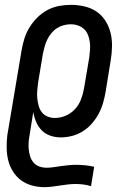

<svg xmlns="http://www.w3.org/2000/svg" viewBox="-20 -558 540 791"><path d="M162 213Q136 213 111 206Q86 199 66.5 184.5Q47 170 33.5 148.5Q20 127 14 103Q8 79 7.5 52.5Q7 26 10 0L69 -351Q73 -375 80.5 -399Q88 -423 101.5 -445Q115 -467 134 -486Q153 -505 176 -517Q199 -529 223.5 -533.5Q248 -538 273 -538Q301 -538 328.5 -531.5Q356 -525 378 -510Q400 -495 414.5 -472Q429 -449 435.5 -422.5Q442 -396 441.5 -367Q441 -338 436 -309L415 -179Q411 -156 404.5 -133.5Q398 -111 386.5 -89.5Q375 -68 358.5 -49Q342 -30 321 -17Q300 -4 277 2Q254 8 230 8Q208 8 187.5 1Q167 -6 152.5 -20.5Q138 -35 129.5 -54.5Q121 -74 117 -96L102 -2Q99 13 98 28.5Q97 44 98.5 58.5Q100 73 104.5 87Q109 101 118.5 112Q128 123 142 128Q156 133 172 133Q187 133 202.5 130.5Q218 128 233 126Q248 124 263.5 122.5Q279 121 295 121Q313 121 331.5 123Q350 125 368 129L355 209Q339 204 323 202Q307 200 291 200Q275 200 258.5 202Q242 204 226 206.5Q210 209 194 211Q178 213 162 213ZM206 -72Q229 -72 251 -81.5Q273 -91 289 -108.5Q305 -126 313.5 -148Q322 -170 326 -193L348 -323Q350 -338 351 -354Q352 -370 350 -385Q348 -400 342.5 -414Q337 -428 326.5 -438Q316 -448 301.5 -453Q287 -458 271 -458Q257 -458 242 -454Q227 -450 214 -441.5Q201 -433 191 -420.5Q181 -408 174.5 -394.5Q168 -381 164 -366.5Q160 -352 157 -338L137 -218Q135 -202 133.5 -185.5Q132 -169 133.5 -153.5Q135 -138 139 -123Q143 -108 152 -96Q161 -84 175.5 -78Q190 -72 206 -72Z"/></svg>

Font: Iosevka Slab Medium
Style: Italic
Weight: 500
Italic angle: -9°
Monospace: yes
Designer: Belleve Invis
Foundry: Belleve Invis
Version: Version 11.1.0; ttfautohint (v1.8.3)